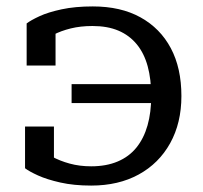

<svg xmlns="http://www.w3.org/2000/svg" viewBox="-20 -567 633 598"><path d="M493 -246H203V-305H493ZM264 11Q210 11 168 1.5Q126 -8 98.5 -20.5Q71 -33 58 -43V-173H148V-66Q138 -67 129 -71Q120 -75 114 -81Q108 -87 105 -94.5Q102 -102 102 -109Q117 -93 141.5 -79.5Q166 -66 197 -57.5Q228 -49 264 -49Q311 -49 346.5 -64Q382 -79 405 -107.5Q428 -136 439.5 -176.5Q451 -217 451 -268Q451 -320 440 -360.5Q429 -401 406 -429Q383 -457 349 -471.5Q315 -486 268 -486Q231 -486 200.5 -478.5Q170 -471 146 -458.5Q122 -446 107 -430Q107 -438 110 -445Q113 -452 119 -457.5Q125 -463 134 -466.5Q143 -470 153 -471V-363H63V-494Q76 -504 103 -516.5Q130 -529 172 -538Q214 -547 269 -547Q356 -547 417.5 -513Q479 -479 512 -417Q545 -355 545 -268Q545 -184 510 -121Q475 -58 412 -23.5Q349 11 264 11Z"/></svg>

Font: Roboto Serif
Style: Regular
Weight: 400
Designer: Greg Gazdowicz
Foundry: Commercial Type
Version: Version 1.008